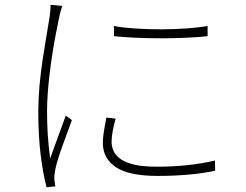

<svg xmlns="http://www.w3.org/2000/svg" viewBox="-20 -766 1040 812"><path d="M462 -656Q499 -649 551.5 -645.5Q604 -642 661.5 -642Q719 -642 771.5 -646Q824 -650 858 -656V-613Q823 -609 770.5 -606.5Q718 -604 661 -604Q604 -604 551.5 -606.5Q499 -609 462 -613ZM469 -264Q461 -235 456.5 -211Q452 -187 452 -166Q452 -149 459 -130.5Q466 -112 486.5 -96Q507 -80 544.5 -70.5Q582 -61 643 -61Q711 -61 772 -67.5Q833 -74 889 -87L890 -44Q845 -34 782.5 -28Q720 -22 647 -22Q525 -22 470 -59Q415 -96 415 -161Q415 -182 419 -208Q423 -234 430 -269ZM243 -741Q241 -734 238.5 -726Q236 -718 234 -709.5Q232 -701 230 -692Q223 -658 215.5 -619Q208 -580 201.5 -538.5Q195 -497 190 -455Q185 -413 182 -372.5Q179 -332 179 -295Q179 -241 182 -196Q185 -151 192 -96Q202 -123 214 -156Q226 -189 238 -221.5Q250 -254 258 -277L284 -258Q273 -227 258 -187Q243 -147 230.5 -109.5Q218 -72 214 -50Q212 -40 210.5 -28.5Q209 -17 210 -7Q211 0 212 8.5Q213 17 214 22L177 26Q162 -30 152 -110.5Q142 -191 142 -292Q142 -346 147 -403Q152 -460 160.5 -515Q169 -570 177 -617Q185 -664 190 -696Q192 -711 193 -723Q194 -735 194 -746Z"/></svg>

Font: Noto Sans SC Thin ExtraLight
Style: Regular
Weight: 250
Version: Version 2.004-H2;hotconv 1.0.118;makeotfexe 2.5.65603